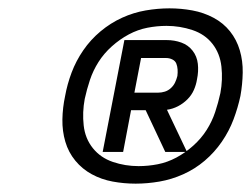

<svg xmlns="http://www.w3.org/2000/svg" viewBox="-20 -918 602 460"><path d="M226 -554 278 -822H379Q398 -822 414.5 -816Q431 -810 441.5 -796.5Q452 -783 454 -765Q456 -747 452 -728Q450 -715 444.5 -702.5Q439 -690 429 -680Q419 -670 406.5 -663.5Q394 -657 380 -655L428 -554H376L329 -654H294L275 -554ZM359 -696Q367 -696 375 -698.5Q383 -701 389.5 -707Q396 -713 399.5 -720.5Q403 -728 405 -736Q406 -744 405.5 -751.5Q405 -759 402.5 -765.5Q400 -772 393 -775.5Q386 -779 378 -779H318L302 -696ZM305 -478Q277 -478 250 -483Q223 -488 200 -500.5Q177 -513 160.5 -533Q144 -553 136.5 -578.5Q129 -604 129.5 -632Q130 -660 136 -688Q141 -716 151.5 -744Q162 -772 179.5 -797.5Q197 -823 221 -843Q245 -863 272.5 -875.5Q300 -888 329 -893Q358 -898 386 -898Q414 -898 441 -893Q468 -888 491.5 -875.5Q515 -863 531 -843Q547 -823 554.5 -797.5Q562 -772 561.5 -744Q561 -716 556 -688Q550 -660 539.5 -632Q529 -604 511.5 -578.5Q494 -553 470.5 -533Q447 -513 419 -500.5Q391 -488 362 -483Q333 -478 305 -478ZM312 -520Q335 -520 358 -524.5Q381 -529 402.5 -540.5Q424 -552 443 -569Q462 -586 475 -606.5Q488 -627 495.5 -649.5Q503 -672 508 -695Q514 -727 510.5 -758.5Q507 -790 489 -813Q471 -836 441 -846Q411 -856 379 -856Q356 -856 333 -851.5Q310 -847 288.5 -835.5Q267 -824 248 -807Q229 -790 216 -769.5Q203 -749 195.5 -726.5Q188 -704 183 -681Q177 -649 180.5 -617.5Q184 -586 202.5 -563Q221 -540 250.5 -530Q280 -520 312 -520Z"/></svg>

Font: Lode Dark Term
Style: Bold Italic
Weight: 700
Italic angle: -11°
Monospace: yes
Designer: Belleve Invis
Foundry: Belleve Invis
Version: Version 29.2.0